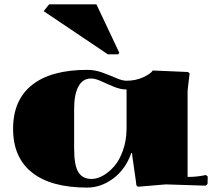

<svg xmlns="http://www.w3.org/2000/svg" viewBox="-20 -850 1000 880"><path d="M474.1 -601.1 180.2 -798.8 205.1 -830.1H421.9L526.9 -607.9L522 -601.1ZM839.8 -39.1Q877 -39.1 908.2 -44.9L923.8 -47.9L932.1 -41L931.2 -6.8L922.9 1L740.2 -4.9L611.8 5.9L605 -1Q605 -6.8 595 -74.7Q585 -142.6 585 -148.9H582Q555.2 -73.7 499 -32Q442.9 9.8 379.9 9.8Q213.9 9.8 127 -59.1Q40 -127.9 40 -259.8Q40 -391.6 127 -460.7Q213.9 -529.8 379.9 -529.8Q415 -529.8 449.5 -517.3Q483.9 -504.9 512 -492.4Q540 -480 560.1 -480Q601.6 -480 636.2 -495.8Q670.9 -511.7 680.2 -526.9L841.8 -520L849.1 -513.2Q839.8 -439 839.8 -432.1ZM560.1 -439.9Q532.2 -439.9 502 -452.4Q471.7 -464.8 444.6 -477.5Q417.5 -490.2 397 -490.2Q359.4 -490.2 339.6 -454.1Q319.8 -418 319.8 -350.1V-169.9Q319.8 -91.3 339.4 -60.5Q358.9 -29.8 399.9 -29.8Q425.3 -29.8 452.4 -45.2Q479.5 -60.5 503.7 -88.1Q527.8 -115.7 543.7 -160.9Q559.6 -206.1 560.1 -259.8Z"/></svg>

Font: Yokawerad
Style: Regular
Weight: 500
Designer: gluk
Foundry: gluk
Version: Version 0.79